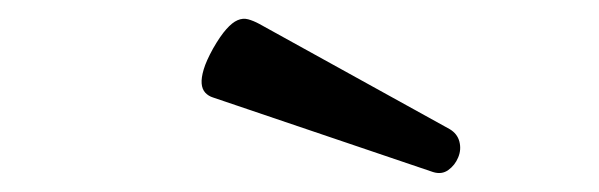

<svg xmlns="http://www.w3.org/2000/svg" viewBox="-20 -691 640 205"><path d="M460 -553.2Q468.3 -548.3 470.5 -539.8Q472.7 -531.2 469.2 -522.9Q465.8 -514.6 458.7 -509.5Q451.7 -504.4 442.4 -507.3L207.5 -586.9Q202.6 -588.4 199.2 -592Q195.8 -595.7 195.3 -601.8Q194.8 -607.9 197.5 -616.9Q200.2 -626 207.5 -639.2Q215.3 -652.8 221.7 -659.9Q228 -667 233.6 -669.4Q239.3 -671.9 244.9 -670.4Q250.5 -668.9 256.8 -665.5Z"/></svg>

Font: Courier Prime
Style: Italic
Weight: 400
Monospace: yes
Designer: Alan Dague-Greene
Foundry: Quote-Unquote Apps
Version: Version 1.202